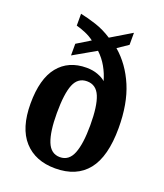

<svg xmlns="http://www.w3.org/2000/svg" viewBox="-141 -856 820 960"><g transform="rotate(20 268.5 -376.0)"><path d="M266 10Q160 10 100 -56.5Q40 -123 40 -253Q40 -385 93.5 -451Q147 -517 243 -517Q276 -517 303 -507Q330 -497 345 -483Q335 -520 315.5 -554.5Q296 -589 267 -616L148 -548V-610L220 -654Q199 -670 173 -681Q147 -692 124 -698V-761Q163 -753 207.5 -738.5Q252 -724 295 -696L405 -762V-698L349 -660Q418 -601 457 -509Q496 -417 496 -288Q496 -136 437.5 -63Q379 10 266 10ZM269 -51Q317 -51 337.5 -102.5Q358 -154 358 -253Q358 -355 337.5 -404.5Q317 -454 268 -454Q220 -454 200 -405.5Q180 -357 180 -253Q180 -154 200.5 -102.5Q221 -51 269 -51Z"/></g></svg>

Font: Noto Serif Hebrew Condensed
Style: Bold
Weight: 700
Width: 3
Designer: Monotype Design Team
Foundry: Monotype Imaging Inc.
Version: Version 2.004; ttfautohint (v1.8.4.7-5d5b)